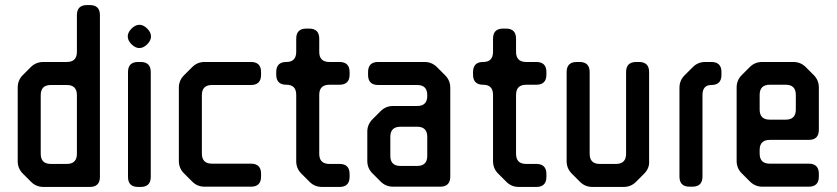

<svg xmlns="http://www.w3.org/2000/svg" viewBox="-20 -730 3307 759"><path d="M103 -11Q123 9 152 9H335Q375 9 375 -31V-670Q375 -710 335 -710H324Q284 -710 284 -670V-525Q284 -485 244 -485H152Q122 -485 102 -465L70 -433Q50 -413 50 -384V-93Q50 -64 70 -44ZM141 -122V-354Q141 -394 181 -394H244Q284 -394 284 -354V-122Q284 -82 244 -82H181Q141 -82 141 -122Z M500 -555Q515 -540 531 -540Q547 -540 562 -555Q577 -570 577 -586Q577 -602 562 -617Q547 -632 531 -632Q515 -632 500 -617Q485 -602 485 -586Q485 -570 500 -555ZM526 9H536Q576 9 576 -31V-445Q576 -485 536 -485H526Q486 -485 486 -445V-31Q486 9 526 9Z M740 -12Q760 8 789 8H972Q1012 8 1012 -32V-43Q1012 -83 972 -83H818Q778 -83 778 -123V-354Q778 -394 818 -394H972Q1012 -394 1012 -434V-445Q1012 -485 972 -485H789Q760 -485 740 -465L707 -432Q687 -412 687 -383V-94Q687 -65 707 -45Z M1171 -44 1204 -11Q1224 9 1253 9H1322Q1362 9 1362 -31V-42Q1362 -82 1322 -82H1282Q1242 -82 1242 -122V-355Q1242 -395 1282 -395H1322Q1362 -395 1362 -435V-445Q1362 -485 1322 -485H1282Q1242 -485 1242 -525V-577Q1242 -617 1202 -617H1191Q1151 -617 1151 -577V-525Q1151 -485 1112 -485Q1072 -485 1072 -445V-435Q1072 -395 1112 -395Q1151 -395 1151 -355V-93Q1151 -64 1171 -44Z M1485 -12Q1505 8 1534 8H1720Q1760 8 1760 -32V-383Q1760 -412 1740 -432L1707 -465Q1687 -485 1658 -485H1475Q1435 -485 1435 -445V-434Q1435 -394 1475 -394H1629Q1669 -394 1669 -354V-351Q1669 -311 1629 -311H1534Q1505 -311 1485 -291L1453 -259Q1432 -238 1432 -210V-94Q1432 -65 1452 -45ZM1523 -114V-189Q1523 -229 1563 -229H1629Q1669 -229 1669 -189V-114Q1669 -74 1629 -74H1563Q1523 -74 1523 -114Z M1949 -44 1982 -11Q2002 9 2031 9H2100Q2140 9 2140 -31V-42Q2140 -82 2100 -82H2060Q2020 -82 2020 -122V-355Q2020 -395 2060 -395H2100Q2140 -395 2140 -435V-445Q2140 -485 2100 -485H2060Q2020 -485 2020 -525V-577Q2020 -617 1980 -617H1969Q1929 -617 1929 -577V-525Q1929 -485 1890 -485Q1850 -485 1850 -445V-435Q1850 -395 1890 -395Q1929 -395 1929 -355V-93Q1929 -64 1949 -44Z M2273 -11Q2293 9 2322 9H2445Q2474 9 2494 -11L2526 -43Q2548 -65 2546 -93V-445Q2546 -485 2506 -485H2495Q2455 -485 2455 -445V-122Q2455 -82 2415 -82H2351Q2311 -82 2311 -122V-445Q2311 -485 2271 -485H2260Q2220 -485 2220 -445V-93Q2220 -64 2240 -44Z M2706 8H2717Q2757 8 2757 -32V-354Q2757 -394 2792 -394Q2832 -394 2832 -434V-445Q2832 -485 2792 -485H2768Q2739 -485 2719 -465L2686 -432Q2666 -412 2666 -383V-32Q2666 8 2706 8Z M2944 -13Q2965 8 2993 8H3177Q3217 8 3217 -32V-43Q3217 -83 3177 -83H3023Q2983 -83 2983 -123V-137Q2983 -177 3023 -177H3177Q3217 -177 3217 -217V-384Q3217 -413 3197 -433L3165 -465Q3145 -485 3116 -485H2993Q2964 -485 2944 -465L2912 -433Q2892 -413 2892 -384V-94Q2892 -65 2912 -45ZM2983 -297V-355Q2983 -395 3023 -395H3086Q3126 -395 3126 -355V-297Q3126 -257 3086 -257H3023Q2983 -257 2983 -297Z"/></svg>

Font: WDXL Lubrifont SC
Style: Regular
Weight: 400
Designer: [WDXL Lubrifont] Copyright 2020-2022 (c) NightFurySL2001, Skr-ZERO; [ZCOOL QingKe HuangYou] Copyright 2018-2022 (c) The 
Version: Version 2.001;hotconv 1.1.1;makeotfexe 2.6.0